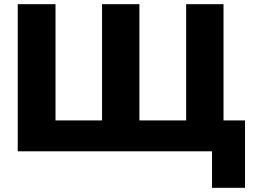

<svg xmlns="http://www.w3.org/2000/svg" viewBox="-20 -725 1216 920"><path d="M996 175V0H65V-705H246V-148H469V-705H648V-148H872V-705H1051V-148H1154V175Z"/></svg>

Font: Mulish Black
Style: Regular
Weight: 900
Designer: Vernon Adams
Foundry: Vernon Adams
Version: Version 3.603; ttfautohint (v1.8.3)